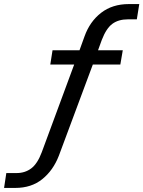

<svg xmlns="http://www.w3.org/2000/svg" viewBox="-51 -734 704 943"><path d="M-31 189 -20 116H30Q72 116 102.5 93Q133 70 154 14L317 -427L333 -417H196L207 -487H355L334 -472L364 -555Q390 -628 445.5 -671Q501 -714 582 -714H633L621 -639H577Q531 -639 501 -617Q471 -595 449 -538L425 -472L413 -487H552L540 -417H388L409 -428L238 31Q210 103 156.5 146Q103 189 24 189Z"/></svg>

Font: Mulish ExtraLight Medium
Style: Italic
Weight: 500
Italic angle: -9°
Version: Version 3.603